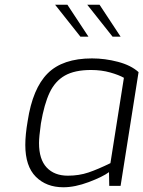

<svg xmlns="http://www.w3.org/2000/svg" viewBox="-20 -786 606 812"><path d="M87 -173Q87 -216 97 -274Q118 -412 181.5 -475.5Q245 -539 369 -539Q424 -539 479 -524.5Q534 -510 566 -481L490 0H442L441 -58Q414 -38 355.5 -16Q297 6 248 6Q176 6 131.5 -38.5Q87 -83 87 -173ZM447 -96 504 -457Q483 -469 446 -479.5Q409 -490 365 -490Q296 -490 254.5 -466.5Q213 -443 190 -394.5Q167 -346 153 -264Q145 -206 145 -181Q145 -112 177.5 -77.5Q210 -43 267 -43Q314 -43 354 -56.5Q394 -70 447 -96ZM213 -766H265L354 -631H320ZM349 -766H401L490 -631H456Z"/></svg>

Font: Exo Light
Style: Italic
Weight: 300
Italic angle: -9°
Designer: Natanael Gama
Foundry: Natanael Gama
Version: Version 1.500; ttfautohint (v1.6)